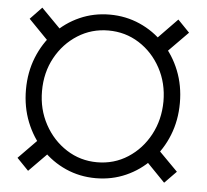

<svg xmlns="http://www.w3.org/2000/svg" viewBox="-47 -656 771 716"><g transform="rotate(5 338.5 -298.0)"><path d="M336.4 9.8Q276.4 9.8 224.1 -13.4Q171.9 -36.6 132.6 -78.4Q93.3 -120.1 71 -176Q48.8 -231.9 48.8 -296.9Q48.8 -361.8 71 -417.5Q93.3 -473.1 132.6 -514.6Q171.9 -556.2 224.1 -579.3Q276.4 -602.5 336.4 -602.5Q396.5 -602.5 449 -579.3Q501.5 -556.2 541 -514.6Q580.6 -473.1 602.8 -417.5Q625 -361.8 625 -296.9Q625 -231.9 602.8 -176Q580.6 -120.1 541 -78.4Q501.5 -36.6 449 -13.4Q396.5 9.8 336.4 9.8ZM336.4 -49.8Q399.9 -49.8 451.4 -83Q502.9 -116.2 533 -172.4Q563 -228.5 563.5 -296.9Q563.5 -365.7 533.2 -421.6Q502.9 -477.5 451.4 -510.3Q399.9 -543 336.4 -543Q273.4 -543 221.7 -510.3Q169.9 -477.5 139.4 -421.9Q108.9 -366.2 108.9 -296.9Q108.9 -228.5 139.4 -172.4Q169.9 -116.2 221.7 -83Q273.4 -49.8 336.4 -49.8ZM541.5 -464.8 499 -510.3 592.3 -606.4 636.2 -561ZM592.3 4.4 499 -91.8 541.5 -136.2 636.2 -40.5ZM83 4.4 39.6 -40.5 133.3 -136.2 177.7 -91.8ZM133.3 -464.8 39.6 -561 83 -606.4 177.7 -510.3Z"/></g></svg>

Font: Inter 28pt Light
Style: Regular
Weight: 300
Designer: Rasmus Andersson
Foundry: rsms
Version: Version 4.001;git-66647c0bb